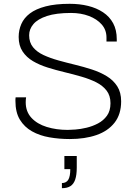

<svg xmlns="http://www.w3.org/2000/svg" viewBox="-20 -718 719 1008"><path d="M346 12Q291 12 239.5 3Q188 -6 148 -28.5Q108 -51 84.5 -89.5Q61 -128 61 -188Q61 -193 61 -196.5Q61 -200 62 -207H117Q116 -202 115.5 -194.5Q115 -187 115 -181Q115 -132 145 -99.5Q175 -67 225.5 -51.5Q276 -36 336 -36Q349 -36 376 -38Q403 -40 434.5 -47.5Q466 -55 494.5 -70Q523 -85 541.5 -110.5Q560 -136 560 -176Q560 -216 539.5 -242.5Q519 -269 485 -286Q451 -303 408 -315.5Q365 -328 319 -339Q273 -350 230 -363.5Q187 -377 153 -397Q119 -417 98.5 -448Q78 -479 78 -524Q78 -560 92 -592Q106 -624 137 -647.5Q168 -671 219.5 -684.5Q271 -698 346 -698Q398 -698 442.5 -687Q487 -676 521 -653.5Q555 -631 574 -596Q593 -561 593 -512V-500H539V-521Q539 -561 514 -589.5Q489 -618 447 -634Q405 -650 353 -650Q275 -650 226.5 -634Q178 -618 155.5 -591.5Q133 -565 133 -533Q133 -495 153.5 -470Q174 -445 208.5 -429Q243 -413 286 -401Q329 -389 374.5 -378Q420 -367 463 -353Q506 -339 540.5 -318Q575 -297 595.5 -265Q616 -233 616 -186Q616 -118 581.5 -74Q547 -30 486.5 -9Q426 12 346 12ZM305 270V243Q328 243 338.5 225.5Q349 208 349 170H318V101H383V162Q383 200 375 224Q367 248 350 259Q333 270 305 270Z"/></svg>

Font: Archivo SemiBold Thin
Style: Regular
Weight: 250
Version: Version 2.001